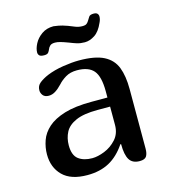

<svg xmlns="http://www.w3.org/2000/svg" viewBox="-104 -769 754 853"><g transform="rotate(-15 273.0 -343.0)"><path d="M370 -95Q337 -46 294.5 -23Q252 0 194 0Q118 0 80.5 -37.5Q43 -75 43 -135Q43 -167 54 -198.5Q65 -230 93 -255Q121 -280 170 -295Q219 -310 295 -310H368V-338Q368 -407 344.5 -434.5Q321 -462 268 -462Q237 -462 215.5 -449Q194 -436 180 -420Q165 -404 150 -394.5Q135 -385 119 -385Q101 -385 92.5 -395.5Q84 -406 84 -419Q84 -440 100 -452.5Q116 -465 139 -475Q173 -489 214.5 -495.5Q256 -502 288 -502Q362 -502 402 -481.5Q442 -461 457.5 -421Q473 -381 473 -321V-47Q473 -25 465.5 -12.5Q458 0 434 0Q401 0 387 -22.5Q373 -45 373 -94ZM311 -268Q247 -268 211 -252Q175 -236 161 -209Q147 -182 147 -149Q147 -103 171 -85Q195 -67 234 -67Q259 -67 290.5 -79.5Q322 -92 345.5 -118Q369 -144 369 -184V-268ZM206 -606Q190 -606 183 -599.5Q176 -593 173 -585Q170 -577 165 -570.5Q160 -564 146 -564Q129 -564 123.5 -570Q118 -576 118 -584Q118 -602 129.5 -624Q141 -646 163.5 -662Q186 -678 218 -678Q226 -677 241 -674.5Q256 -672 281 -663Q298 -656 312.5 -650.5Q327 -645 343 -645Q357 -645 363 -650Q369 -655 373 -662Q378 -670 383 -678Q388 -686 405 -686Q417 -686 422 -680.5Q427 -675 427 -667Q427 -654 420 -640Q404 -603 381 -588Q358 -573 335 -573Q315 -573 299 -578Q283 -583 266 -590Q242 -599 229 -602.5Q216 -606 206 -606Z"/></g></svg>

Font: Marmelad
Style: Regular
Weight: 400
Designer: Manvel Shmavonyan
Foundry: Cyreal
Version: Version 1.110; ttfautohint (v1.8.4.7-5d5b)